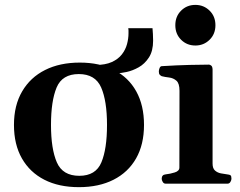

<svg xmlns="http://www.w3.org/2000/svg" viewBox="-20 -751 981 785"><path d="M37.1 -240.2Q37.1 -320.3 70.6 -377.4Q104 -434.6 164.3 -464.8Q224.6 -495.1 306.2 -495.1Q387.7 -495.1 446.5 -464.8Q505.4 -434.6 537.1 -377.4Q568.8 -320.3 568.8 -240.2Q568.8 -160.2 536.4 -103.3Q503.9 -46.4 444.1 -16.1Q384.3 14.2 302.7 14.2Q220.7 14.2 161.4 -16.1Q102.1 -46.4 69.6 -103.3Q37.1 -160.2 37.1 -240.2ZM188.5 -240.2Q188.5 -142.1 212.4 -87.2Q236.3 -32.2 304.2 -32.2Q371.6 -32.2 394.5 -87.2Q417.5 -142.1 417.5 -240.2Q417.5 -338.4 393.6 -393.3Q369.6 -448.2 302.2 -448.2Q234.4 -448.2 211.4 -393.1Q188.5 -337.9 188.5 -240.2ZM370.6 -485.4Q410.6 -485.4 437 -497.3Q463.4 -509.3 478.3 -528.6Q493.2 -547.9 499.3 -570.6Q505.4 -593.3 505.4 -615.2Q505.4 -621.6 505.4 -626.7Q505.4 -631.8 504.4 -635.7H603.5Q604.5 -628.4 605.2 -612.1Q606 -595.7 606 -584.5Q606 -542.5 588.9 -516.1Q571.8 -489.7 546.9 -475.8Q522 -461.9 498 -456.8Q474.1 -451.7 460.4 -451.7Z M657.7 0Q649.4 0 645.3 -7.3Q641.1 -14.6 641.1 -20Q641.1 -36.6 657.2 -38.1Q675.3 -40 694.3 -45.9Q713.4 -51.8 713.4 -65.9L713.9 -379.9Q713.9 -410.2 701.2 -421.1Q688.5 -432.1 671.4 -434.1Q654.3 -436 641.1 -439.5Q636.2 -441.9 632.8 -445.8Q629.4 -449.7 629.4 -459Q629.4 -464.8 632.3 -472.4Q635.3 -480 641.1 -480.5Q704.6 -484.4 755.9 -485.6Q807.1 -486.8 834.5 -486.8Q838.4 -486.8 843.5 -482.9Q848.6 -479 849.1 -467.3V-82Q849.1 -62.5 859.1 -53.7Q869.1 -44.9 883.1 -42.2Q897 -39.6 908.7 -38.1Q918.9 -37.1 922.6 -34.2Q926.3 -31.2 926.3 -20Q926.3 -14.6 922.1 -7.3Q918 0 909.7 0ZM778.8 -564.9Q744.1 -564.9 720.5 -588.4Q696.8 -611.8 696.8 -647.9Q696.8 -684.1 720.5 -707.5Q744.1 -731 778.8 -731Q813 -731 836.9 -707.5Q860.8 -684.1 860.8 -647.9Q860.8 -611.8 836.9 -588.4Q813 -564.9 778.8 -564.9Z"/></svg>

Font: Gelasio SemiBold
Style: Regular
Weight: 600
Designer: Eben Sorkin
Foundry: Eben Sorkin
Version: Version 1.008